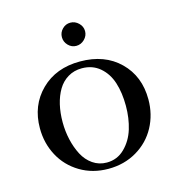

<svg xmlns="http://www.w3.org/2000/svg" viewBox="-96 -701 736 793"><g transform="rotate(-15 272.0 -305.0)"><path d="M41 -228Q41 -325.7 105 -388.9Q168.9 -452.1 272 -452.1Q377 -452.1 440.9 -389.6Q504.9 -327.1 504.9 -228Q504.9 -163.6 476.1 -110.1Q447.3 -56.6 393.6 -24.9Q339.8 6.8 272 6.8Q204.6 6.8 151.4 -25.1Q98.1 -57.1 69.6 -110.6Q41 -164.1 41 -228ZM138.2 -228Q138.2 -189.5 146.5 -153.1Q154.8 -116.7 170.4 -86.7Q186 -56.6 212.4 -38.3Q238.8 -20 272 -20Q316.9 -20 348.6 -51.3Q380.4 -82.5 394.3 -127.9Q408.2 -173.3 408.2 -226.1Q408.2 -282.2 394.3 -325.7Q380.4 -369.1 348.9 -396Q317.4 -422.9 272 -422.9Q238.8 -422.9 212.6 -407.2Q186.5 -391.6 170.4 -364.5Q154.3 -337.4 146.2 -302.7Q138.2 -268.1 138.2 -228ZM240.5 -533Q226.1 -547.9 226.1 -567.9Q226.1 -587.9 240.5 -602.5Q254.9 -617.2 274.9 -617.2Q294.9 -617.2 310.1 -602.5Q325.2 -587.9 325.2 -567.9Q325.2 -547.9 310.1 -533Q294.9 -518.1 274.9 -518.1Q254.9 -518.1 240.5 -533Z"/></g></svg>

Font: Dehuti Alt
Style: Bold
Weight: 700
Version: Version 1.2